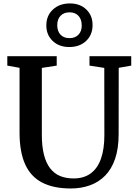

<svg xmlns="http://www.w3.org/2000/svg" viewBox="-20 -1062 778 1090"><path d="M382 8Q283.5 8 218.8 -25.8Q154 -59.5 122.5 -129.8Q91 -200 91 -309V-677L21.5 -689.5V-743H302V-689.5L217.5 -676.5V-297.5Q217.5 -230 229.8 -182.8Q242 -135.5 265.2 -105.8Q288.5 -76 321.8 -62.5Q355 -49 397.5 -49Q456.5 -49 495.5 -78Q534.5 -107 553.5 -162Q572.5 -217 572.5 -294L572 -676.5L488 -689.5V-743H725V-689.5L654 -677L653.5 -300Q653.5 -219 633.5 -160.5Q613.5 -102 576.8 -64.8Q540 -27.5 490.2 -9.8Q440.5 8 382 8ZM373.5 -795Q315 -795 278.8 -829.8Q242.5 -864.5 243 -919Q243.5 -974 280.8 -1008.2Q318 -1042.5 377 -1042.5Q434.5 -1042.5 470.2 -1008Q506 -973.5 505.5 -919Q505.5 -864 468.8 -829.5Q432 -795 373.5 -795ZM374.5 -845.5Q406.5 -845.5 425.2 -864.8Q444 -884 444 -917.5Q444 -952 425.5 -972Q407 -992 375 -992Q342.5 -992 323.8 -972.5Q305 -953 305 -919Q305 -885 323.5 -865.2Q342 -845.5 374.5 -845.5Z"/></svg>

Font: Merriweather 24pt SemiBold
Style: Regular
Weight: 600
Designer: Eben Sorkin
Foundry: Eben Sorkin
Version: Version 2.100